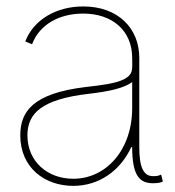

<svg xmlns="http://www.w3.org/2000/svg" viewBox="-20 -574 550 605"><path d="M210.9 11.7C293 11.7 359.9 -37.1 393.6 -110.4H396.5C396.5 -23.4 418 3.4 461.9 3.4C480.5 3.4 487.8 0.5 493.2 -2L487.8 -23.9C478 -19.5 474.6 -19 461.9 -19C431.6 -19 418.9 -48.3 418.9 -109.9V-391.6C418.9 -484.4 352.5 -553.7 242.2 -553.7C156.7 -553.7 85.4 -511.2 59.6 -443.4L81.1 -434.6C104 -495.6 165 -531.2 242.2 -531.2C335.4 -531.2 396.5 -476.1 396.5 -391.6C396.5 -356.9 401.4 -340.3 370.6 -324.2C343.3 -310.5 297.4 -305.2 250 -299.8C82.5 -279.8 43.9 -221.7 43.9 -147.5C43.9 -45.4 121.1 11.7 210.9 11.7ZM210.9 -10.7C129.4 -10.7 66.4 -65.4 66.4 -147.5C66.4 -217.3 112.3 -261.2 258.8 -278.3C321.3 -285.6 369.6 -295.4 396.5 -315.4V-233.4C396.5 -101.1 314 -10.7 210.9 -10.7Z"/></svg>

Font: Raveo Thin
Style: Regular
Weight: 100
Designer: Jakub Foglar, Rasmus Andersson (Inter)
Foundry: Jakubfoglar.com
Version: Version 1.100;Glyphs 3.2.3 (3260)